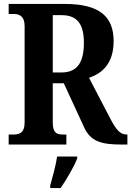

<svg xmlns="http://www.w3.org/2000/svg" viewBox="-20 -734 667 975"><path d="M24 0H317V-51H300C269 -51 248 -58 248 -112V-311H304L406 -90C439 -15 496 0 597 0H627V-51H622C590 -51 568 -77 539 -134L432 -339C499 -361 557 -412 557 -525C557 -647 489 -714 309 -714H24V-663H49C75 -663 105 -655 105 -601V-112C105 -58 77 -51 49 -51H24ZM292 -366H248V-657H293C370 -657 406 -614 406 -517C406 -418 373 -366 292 -366ZM235 208V221H288C317 178 356 113 372 71V61H270C264 106 246 167 235 208Z"/></svg>

Font: Noto Serif Myanmar Condensed
Style: Bold
Weight: 700
Width: 3
Designer: Ben Mitchell and the Monotype Design Team
Foundry: Monotype Imaging Inc.
Version: Version 2.106